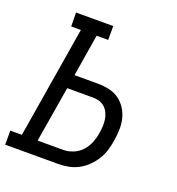

<svg xmlns="http://www.w3.org/2000/svg" viewBox="-143 -843 876 951"><g transform="rotate(20 295.0 -367.5)"><path d="M-10 0V-74H51L148 -662H97L96 -735H292V-662H231L195 -441H319Q349 -441 378 -434.5Q407 -428 429.5 -412Q452 -396 467.5 -372.5Q483 -349 490 -321Q497 -293 496 -263Q495 -233 490 -203Q486 -176 478 -150Q470 -124 455 -100Q440 -76 419.5 -56Q399 -36 374 -23Q349 -10 322.5 -5Q296 0 269 0ZM134 -74H269Q295 -74 321 -84.5Q347 -95 366 -116Q385 -137 395 -162.5Q405 -188 409 -214Q412 -232 413 -250.5Q414 -269 411.5 -286Q409 -303 402 -318.5Q395 -334 383 -345.5Q371 -357 354.5 -362.5Q338 -368 319 -368H183Z"/></g></svg>

Font: Iosevka Plex Etoile
Style: Italic
Weight: 400
Italic angle: -9°
Designer: Belleve Invis
Foundry: Belleve Invis
Version: Version 25.1.1; ttfautohint (v1.8.4)